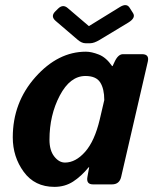

<svg xmlns="http://www.w3.org/2000/svg" viewBox="-20 -726 615 756"><path d="M199.2 -643.6Q178.2 -661.6 197.3 -680.7L208 -691.4Q227.5 -710.9 246.6 -694.3L329.6 -623.5H330.6L452.6 -698.7Q478.5 -714.4 490.2 -695.8L503.9 -674.3Q515.6 -655.8 485.4 -637.2L372.1 -568.8Q350.1 -555.7 335 -555.7H316.9Q302.2 -555.7 286.6 -568.8ZM30.3 -185.1Q30.3 -322.3 119.4 -422.4Q208.5 -522.5 318.4 -522.5Q340.3 -522.5 369.1 -511.2Q397.9 -500 421.4 -465.8H423.3L431.6 -483.4Q445.3 -512.7 464.4 -512.7H539.1Q568.8 -512.7 562 -483.4L457 -29.3Q450.2 0 420.9 0H346.2Q318.8 0 324.2 -29.3L331.1 -67.4H329.1Q300.3 -32.2 268.1 -11.2Q235.8 9.8 194.3 9.8Q116.7 9.8 73.5 -49.3Q30.3 -108.4 30.3 -185.1ZM174.8 -175.8Q174.8 -133.8 193.6 -109.9Q212.4 -85.9 235.8 -85.9Q277.8 -85.9 315.2 -128.2Q352.5 -170.4 372.6 -254.9L390.6 -332Q390.6 -376.5 374.5 -401.6Q358.4 -426.8 316.4 -426.8Q255.9 -426.8 215.3 -349.6Q174.8 -272.5 174.8 -175.8Z"/></svg>

Font: Istok
Style: Bold Italic
Weight: 700
Italic angle: -13°
Designer: Andrey V. Panov
Foundry: Andrey V. Panov
Version: Version 1.0.3